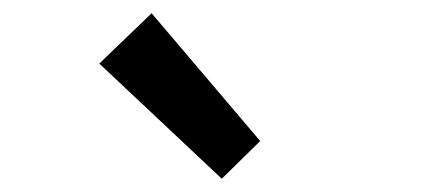

<svg xmlns="http://www.w3.org/2000/svg" viewBox="-20 -914 655 290"><path d="M315 -644 373 -701 209 -894 130 -818Z"/></svg>

Font: Noto Sans JP Medium
Style: Regular
Weight: 500
Designer: Ryoko NISHIZUKA 西塚涼子 (kana, bopomofo & ideographs); Paul D. Hunt (Latin, Greek & Cyrillic); Sandoll Communications 산돌커뮤니
Foundry: Adobe
Version: Version 2.004;hotconv 1.0.118;makeotfexe 2.5.65603